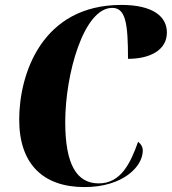

<svg xmlns="http://www.w3.org/2000/svg" viewBox="-20 -750 698 780"><path d="M323 10C479 10 560 -73 560 -138C560 -154 552 -166 541 -174C509 -84 470 -5 381 -5C292 -5 245 -81 245 -254C245 -449 320 -718 436 -718C491 -718 500 -653 500 -511C589 -511 658 -546 658 -618C658 -683 601 -730 473 -730C150 -730 58 -449 58 -264C58 -83 156 10 323 10Z"/></svg>

Font: Noto Serif Display Condensed Black
Style: Italic
Weight: 900
Width: 3
Italic angle: -12°
Designer: Monotype Design Team
Foundry: Monotype Imaging Inc.
Version: Version 2.009